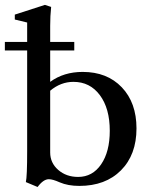

<svg xmlns="http://www.w3.org/2000/svg" viewBox="-33 -746 606 782"><path d="M120.1 15.6 72.3 -4.4Q77.6 -26.4 77.6 -130.9V-540.5H-13.2V-575.2H77.6V-654.3L27.3 -666.5V-686.5L149.9 -726.1L175.3 -717.8Q171.4 -681.6 171.4 -640.6V-575.2H269.5V-540.5H171.4V-412.6Q226.6 -453.1 303.7 -453.1Q403.3 -453.1 463.1 -390.4Q522.9 -327.6 522.9 -223.1Q522.9 -115.7 459.7 -52.2Q396.5 11.2 290 11.2Q243.7 11.2 210 -3.4Q181.6 -16.1 166 -16.1Q143.6 -16.1 120.1 15.6ZM171.4 -125Q171.4 -82.5 204.1 -54Q236.8 -25.4 285.2 -25.4Q343.8 -25.4 378.9 -76.7Q414.1 -127.9 414.1 -213.4Q414.1 -304.2 373.8 -358.4Q333.5 -412.6 266.1 -412.6Q214.4 -412.6 171.4 -376.5Z"/></svg>

Font: Elstob 10pt Medium
Style: Regular
Weight: 500
Designer: Peter S. Baker
Version: Version 1.015